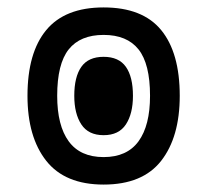

<svg xmlns="http://www.w3.org/2000/svg" viewBox="-20 -486 558 517"><path d="M259 11Q155 11 104.5 -53Q54 -117 54 -228Q54 -344 104.5 -405Q155 -466 259 -466Q364 -466 414 -405Q464 -344 464 -228Q464 -117 414 -53Q364 11 259 11ZM259 -63Q322 -63 353 -105.5Q384 -148 384 -228Q384 -314 353 -353Q322 -392 259 -392Q196 -392 165 -353Q134 -314 134 -228Q134 -148 165 -105.5Q196 -63 259 -63ZM259 -122Q218 -122 199 -151Q180 -180 180 -228Q180 -279 199 -306Q218 -333 259 -333Q300 -333 319 -306Q338 -279 338 -228Q338 -180 319 -151Q300 -122 259 -122Z"/></svg>

Font: Noto Sans Thai UI Cond Med
Style: Regular
Weight: 500
Width: 3
Designer: Monotype Design Team
Foundry: Monotype Imaging Inc.
Version: Version 2.000; ttfautohint (v1.8.4.7-5d5b)